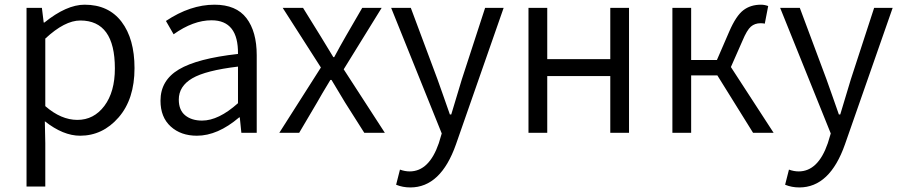

<svg xmlns="http://www.w3.org/2000/svg" viewBox="-20 -574 3892 830"><path d="M94.7 232.4V-540H161.1L168.9 -476.6H171.9Q267.6 -553.7 345.7 -553.7Q449.2 -553.7 505.4 -480Q561.5 -406.2 561.5 -279.3Q561.5 -145.5 492.7 -66.4Q423.8 12.7 326.2 12.7Q252.9 12.7 173.8 -49.8L175.8 44.9V232.4ZM314.5 -55.7Q385.7 -55.7 431.2 -116.2Q476.6 -176.8 476.6 -278.3Q476.6 -485.4 327.1 -485.4Q259.8 -485.4 175.8 -407.2V-115.2Q244.1 -55.7 314.5 -55.7Z M831.1 12.7Q761.7 12.7 717.8 -27.3Q673.8 -67.4 673.8 -138.7Q673.8 -226.6 753.4 -273.9Q833 -321.3 1008.8 -340.8Q1010.7 -486.3 894.5 -486.3Q815.4 -486.3 730.5 -425.8L697.3 -483.4Q802.7 -553.7 907.2 -553.7Q1001 -553.7 1045.4 -495.6Q1089.8 -437.5 1089.8 -335V0H1023.4L1016.6 -66.4H1013.7Q920.9 12.7 831.1 12.7ZM853.5 -52.7Q924.8 -52.7 1008.8 -127.9V-286.1Q869.1 -269.5 811 -235.4Q752.9 -201.2 752.9 -143.6Q752.9 -97.7 780.8 -75.2Q808.6 -52.7 853.5 -52.7Z M1187.5 0 1367.2 -282.2 1202.1 -540H1290L1366.2 -417Q1369.1 -411.1 1420.9 -327.1H1424.8Q1432.6 -341.8 1449.2 -372.1Q1465.8 -402.3 1474.6 -417L1545.9 -540H1629.9L1465.8 -274.4L1643.6 0H1554.7L1471.7 -130.9Q1464.8 -143.6 1413.1 -228.5H1408.2Q1369.1 -164.1 1350.6 -130.9L1273.4 0Z M1753.9 236.3Q1720.7 236.3 1692.4 224.6L1709 159.2Q1730.5 167 1751 167Q1835 167 1877 44.9L1889.6 2.9L1670.9 -540H1755.9L1871.1 -231.4Q1876 -217.8 1895.5 -162.6Q1915 -107.4 1924.8 -79.1H1930.7Q1971.7 -215.8 1976.6 -231.4L2077.1 -540H2157.2L1951.2 49.8Q1885.7 236.3 1753.9 236.3Z M2264.6 0V-540H2345.7V-318.4H2618.2V-540H2699.2V0H2618.2V-245.1H2345.7V0Z M3139.6 -284.2 3324.2 0H3235.4L3081.1 -248H2967.8V0H2886.7V-540H2967.8V-314.5H3079.1L3132.8 -438.5Q3162.1 -505.9 3193.4 -529.8Q3224.6 -553.7 3269.5 -553.7Q3285.2 -553.7 3300.8 -547.9L3286.1 -471.7Q3279.3 -473.6 3267.6 -473.6Q3243.2 -473.6 3226.1 -459Q3209 -444.3 3189.5 -397.5Z M3435.5 236.3Q3402.3 236.3 3374 224.6L3390.6 159.2Q3412.1 167 3432.6 167Q3516.6 167 3558.6 44.9L3571.3 2.9L3352.5 -540H3437.5L3552.7 -231.4Q3557.6 -217.8 3577.1 -162.6Q3596.7 -107.4 3606.4 -79.1H3612.3Q3653.3 -215.8 3658.2 -231.4L3758.8 -540H3838.9L3632.8 49.8Q3567.4 236.3 3435.5 236.3Z"/></svg>

Font: Gen Shin Gothic Normal
Style: Regular
Weight: 300
Designer: [Source Han Sans]
Ryoko NISHIZUKA  (kana & ideographs); Paul D. Hunt (Latin, Greek & Cyrillic); Wenlong ZHANG  (bopomofo
Version: Version 1.002.20150607